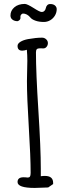

<svg xmlns="http://www.w3.org/2000/svg" viewBox="-20 -948 373 967"><path d="M210.9 -907.7Q209.5 -899.4 204.1 -893.6Q198.7 -887.7 189.5 -887.7Q180.2 -887.7 148.4 -908.2Q116.7 -928.2 105 -928.2Q72.3 -928.2 52.5 -911.4Q32.7 -894.5 32.7 -870.1Q32.7 -856.4 43 -848.9Q53.2 -841.3 68.8 -841.3Q77.1 -844.2 80.6 -849.6Q84 -855 83 -860.8Q82 -866.7 84.7 -871.8Q87.4 -877 94.7 -879.9Q116.7 -879.9 133.8 -858.9Q141.1 -850.1 158.7 -843.8Q176.3 -837.4 201.2 -837.4Q218.3 -837.4 233.2 -846.2Q248 -855 256.8 -869.9Q265.6 -884.8 265.6 -901.9Q265.6 -912.6 257.1 -920.2Q248.5 -927.7 232.9 -927.7Q223.6 -927.7 218 -921.9Q212.4 -916 210.9 -907.7ZM247.6 -26.9Q247.6 -62 206.1 -62Q195.8 -62 185.5 -60.5V-99.1Q185.5 -200.7 173.3 -391.6Q161.1 -582.5 161.1 -684.1Q161.1 -695.8 165.5 -700.2Q169.9 -704.6 180.2 -704.6H188Q191.9 -704.1 197.8 -704.1Q208 -704.1 214.6 -712.2Q221.2 -720.2 221.2 -731Q221.2 -742.2 212.4 -750.2Q203.6 -758.3 191.9 -758.3Q161.6 -758.3 121.1 -751Q97.7 -746.6 83 -737.5Q68.4 -728.5 68.4 -716.8Q68.4 -692.9 91.8 -692.9Q102.1 -692.9 115.2 -697.3Q117.7 -671.4 117.7 -641.6L116.7 -590.8L115.7 -539.6Q115.7 -458.5 125 -308.6Q134.3 -158.2 134.3 -77.1Q134.3 -64 130.9 -58.8Q127.4 -53.7 119.6 -53.7L110.4 -54.7Q105.5 -55.2 98.6 -55.2Q68.4 -55.2 68.4 -31.2Q68.4 -1.5 154.8 -1.5Q172.4 -1.5 196.3 -2.9L222.7 -3.9L247.6 -21Z"/></svg>

Font: Amatica SC
Style: Bold
Weight: 400
Designer: Vernon Adams, Ben Nathan
Foundry: newtypography
Version: Version 2.000